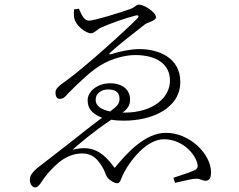

<svg xmlns="http://www.w3.org/2000/svg" viewBox="-20 -768 1040 837"><path d="M368 -678C342 -678 331 -717 324 -730L303 -727C301 -710 302 -691 306 -680C316 -655 352 -623 377 -623C391 -623 405 -641 421 -648C464 -667 524 -688 570 -700C585 -704 588 -697 578 -687C530 -638 355 -479 271 -418C233 -392 222 -380 222 -365C222 -342 232 -337 241 -337C257 -337 267 -349 273 -357C333 -418 383 -463 421 -485C468 -513 526 -528 569 -528C666 -528 721 -486 721 -416C721 -346 652 -277 521 -277H514C536 -293 547 -309 547 -334C547 -376 515 -405 460 -405C406 -405 362 -371 362 -330C362 -290 389 -268 425 -255C383 -223 337 -188 285 -146C238 -109 166 -54 143 -36C112 -10 110 7 110 14C110 36 122 49 133 49C144 49 153 37 159 28C175 2 201 -29 234 -58C264 -82 297 -99 338 -99C386 -99 406 -71 423 -45C443 -14 438 -5 450 8C459 18 478 31 491 31C506 31 507 8 522 -18C552 -74 621 -161 695 -161C765 -161 823 -110 839 -60C845 -39 841 -32 826 -25C809 -17 778 -7 736 7L743 29C785 20 817 11 835 11C855 11 861 20 876 20C892 20 900 9 900 -17C900 -95 809 -189 703 -189C611 -189 529 -96 480 -36C430 -103 385 -138 296 -115C318 -135 389 -196 465 -246C484 -243 503 -242 521 -242C645 -242 766 -297 766 -411C766 -518 669 -554 588 -554C548 -554 500 -543 468 -533C455 -528 453 -533 463 -541C499 -574 552 -615 612 -662C626 -672 660 -677 660 -693C660 -714 609 -748 585 -748C573 -748 571 -736 543 -727C509 -715 393 -678 368 -678ZM460 -282C421 -290 397 -306 397 -333C397 -361 422 -378 451 -378C490 -378 501 -360 501 -337C501 -314 489 -304 460 -282Z"/></svg>

Font: Noto Serif CJK SC ExtraLight
Style: Regular
Weight: 200
Designer: Ryoko NISHIZUKA 西塚涼子 (kana & ideographs); Frank Grießhammer (Latin, Greek & Cyrillic); Wenlong ZHANG 张文龙 (bopomofo); San
Foundry: Adobe
Version: Version 2.001;hotconv 1.1.0;makeotfexe 2.6.0